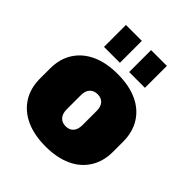

<svg xmlns="http://www.w3.org/2000/svg" viewBox="-214 -910 1058 1058"><g transform="rotate(45 314.5 -381.5)"><path d="M315 12Q227 12 163 -17Q99 -46 64 -101Q29 -156 29 -231V-309Q29 -385 64 -439.5Q99 -494 162.5 -523Q226 -552 315 -552Q403 -552 466.5 -523Q530 -494 564.5 -439Q599 -384 599 -309V-231Q599 -156 564.5 -101Q530 -46 466.5 -17Q403 12 315 12ZM315 -145Q344 -145 360 -163.5Q376 -182 376 -215V-325Q376 -359 360 -377Q344 -395 315 -395Q286 -395 269.5 -377Q253 -359 253 -325V-215Q253 -182 269.5 -163.5Q286 -145 315 -145ZM279 -775V-604H155V-775ZM474 -775V-604H351V-775Z"/></g></svg>

Font: Pathway Extreme Condensed Black
Style: Regular
Weight: 900
Width: 3
Version: Version 1.001;gftools[0.9.26]